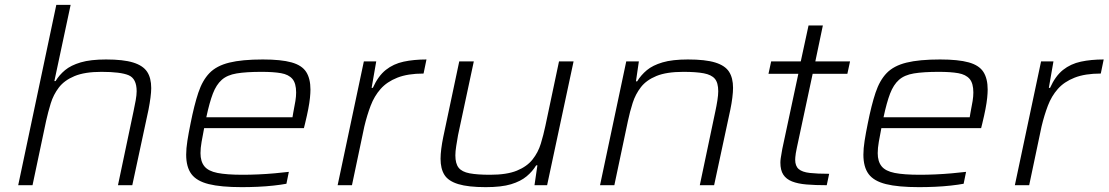

<svg xmlns="http://www.w3.org/2000/svg" viewBox="-20 -763 4567 791"><path d="M55 0 212 -743H271L204 -429H209Q224 -454 248 -474Q272 -494 312.5 -506Q353 -518 417 -518Q488 -518 528.5 -505.5Q569 -493 586 -467.5Q603 -442 603 -400Q603 -384 600 -361Q597 -338 592 -312L525 0H466L530 -304Q535 -327 539 -349.5Q543 -372 543 -387Q543 -439 510 -453Q477 -467 398 -467Q329 -467 287 -449.5Q245 -432 222.5 -402.5Q200 -373 189 -337Q178 -301 170 -265L114 0Z M976 8Q890 8 840 -4.5Q790 -17 768.5 -46Q747 -75 747 -126Q747 -151 752 -183Q757 -215 765 -254Q780 -330 797 -381Q814 -432 843 -462Q872 -492 924.5 -505Q977 -518 1063 -518Q1138 -518 1181 -506Q1224 -494 1241.5 -466.5Q1259 -439 1259 -394Q1259 -380 1257 -360Q1255 -340 1250 -314Q1245 -288 1237 -255L1232 -235H821Q815 -204 810.5 -178.5Q806 -153 806 -132Q806 -98 822 -78Q838 -58 876 -50.5Q914 -43 980 -43Q1010 -43 1044 -44.5Q1078 -46 1111.5 -49Q1145 -52 1170 -55L1160 -6Q1139 -2 1107.5 1.5Q1076 5 1042 6.5Q1008 8 976 8ZM830 -280H1185L1188 -298Q1194 -328 1197 -347Q1200 -366 1200 -382Q1200 -420 1184.5 -438Q1169 -456 1138 -461.5Q1107 -467 1058 -467Q994 -467 955 -460.5Q916 -454 893.5 -434Q871 -414 857 -377.5Q843 -341 830 -280Z M1371 0 1479 -510H1530L1511 -401H1516Q1538 -450 1569.5 -475Q1601 -500 1643 -509Q1685 -518 1737 -518L1725 -460Q1660 -460 1617 -443Q1574 -426 1548 -396.5Q1522 -367 1507 -327.5Q1492 -288 1481 -242L1430 0Z M1981 8Q1909 8 1868 -4.5Q1827 -17 1811 -42.5Q1795 -68 1795 -109Q1795 -127 1798 -150.5Q1801 -174 1806 -198L1872 -510H1932L1867 -206Q1863 -183 1859.5 -161Q1856 -139 1856 -123Q1856 -89 1869.5 -72Q1883 -55 1914.5 -49Q1946 -43 1999 -43Q2068 -43 2109.5 -60Q2151 -77 2174 -106Q2197 -135 2208 -171Q2219 -207 2227 -245L2283 -510H2343L2234 0H2182L2194 -82H2189Q2174 -57 2149.5 -36.5Q2125 -16 2085.5 -4Q2046 8 1981 8Z M2452 0 2560 -510H2612L2600 -428H2605Q2621 -454 2645 -474Q2669 -494 2709.5 -506Q2750 -518 2814 -518Q2886 -518 2926.5 -505.5Q2967 -493 2983.5 -467.5Q3000 -442 3000 -401Q3000 -384 2997 -360Q2994 -336 2989 -312L2922 0H2863L2927 -304Q2932 -327 2935.5 -349.5Q2939 -372 2939 -387Q2939 -422 2925 -438.5Q2911 -455 2879.5 -461Q2848 -467 2795 -467Q2726 -467 2684.5 -450Q2643 -433 2620.5 -404Q2598 -375 2586.5 -339Q2575 -303 2567 -265L2511 0Z M3386 0Q3338 0 3302.5 -3Q3267 -6 3243 -15.5Q3219 -25 3207 -43.5Q3195 -62 3195 -93Q3195 -101 3196.5 -111.5Q3198 -122 3200 -132.5Q3202 -143 3203 -150L3269 -459H3146L3157 -510H3279L3311 -658H3370L3339 -510H3482L3471 -459H3328L3263 -155Q3260 -142 3258.5 -131.5Q3257 -121 3256.5 -115Q3256 -109 3256 -105Q3256 -79 3270.5 -66.5Q3285 -54 3316 -50.5Q3347 -47 3396 -47Z M3766 8Q3680 8 3630 -4.5Q3580 -17 3558.5 -46Q3537 -75 3537 -126Q3537 -151 3542 -183Q3547 -215 3555 -254Q3570 -330 3587 -381Q3604 -432 3633 -462Q3662 -492 3714.5 -505Q3767 -518 3853 -518Q3928 -518 3971 -506Q4014 -494 4031.5 -466.5Q4049 -439 4049 -394Q4049 -380 4047 -360Q4045 -340 4040 -314Q4035 -288 4027 -255L4022 -235H3611Q3605 -204 3600.5 -178.5Q3596 -153 3596 -132Q3596 -98 3612 -78Q3628 -58 3666 -50.5Q3704 -43 3770 -43Q3800 -43 3834 -44.5Q3868 -46 3901.5 -49Q3935 -52 3960 -55L3950 -6Q3929 -2 3897.5 1.5Q3866 5 3832 6.5Q3798 8 3766 8ZM3620 -280H3975L3978 -298Q3984 -328 3987 -347Q3990 -366 3990 -382Q3990 -420 3974.5 -438Q3959 -456 3928 -461.5Q3897 -467 3848 -467Q3784 -467 3745 -460.5Q3706 -454 3683.5 -434Q3661 -414 3647 -377.5Q3633 -341 3620 -280Z M4161 0 4269 -510H4320L4301 -401H4306Q4328 -450 4359.5 -475Q4391 -500 4433 -509Q4475 -518 4527 -518L4515 -460Q4450 -460 4407 -443Q4364 -426 4338 -396.5Q4312 -367 4297 -327.5Q4282 -288 4271 -242L4220 0Z"/></svg>

Font: Saira Expanded Light
Style: Italic
Weight: 300
Width: 7
Italic angle: -12°
Designer: Hector Gatti with collaboration of the Omnibus-Type team
Foundry: Omnibus-Type
Version: Version 1.101